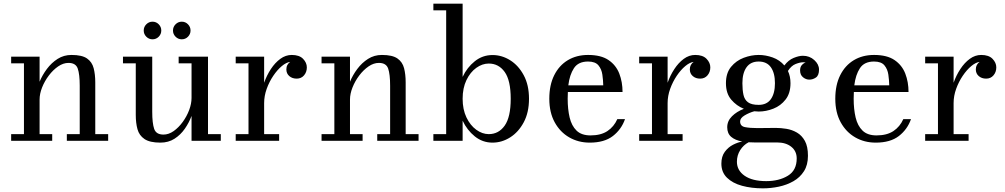

<svg xmlns="http://www.w3.org/2000/svg" viewBox="-20 -770 5498 1050"><path d="M41 -36.5H111V-423.5H41V-460H196.5V-323Q211.5 -359.5 236.5 -393Q261.5 -426.5 295.2 -448Q329 -469.5 371 -469.5Q428.5 -469.5 456 -450.2Q483.5 -431 492.2 -397Q501 -363 501 -319.5V-36.5H571.5V0H345.5V-36.5H416V-301Q416 -364 405.2 -395Q394.5 -426 354.5 -426Q326 -426 298 -406.8Q270 -387.5 247 -357Q224 -326.5 210.2 -291.8Q196.5 -257 196.5 -225.5V-36.5H265.5V0H41Z M926 -603Q926 -623 940.2 -637.2Q954.4 -651.4 974 -651.4Q994 -651.4 1008 -637.2Q1022 -623 1022 -603Q1022 -583.4 1008 -569.2Q994 -555 974 -555Q954.4 -555 940.2 -569.2Q926 -583.4 926 -603ZM766 -603Q766 -623 780.2 -637.2Q794.4 -651.4 814 -651.4Q834 -651.4 848 -637.2Q862 -623 862 -603Q862 -583.4 848 -569.2Q834 -555 814 -555Q794.4 -555 780.2 -569.2Q766 -583.4 766 -603ZM812.5 -460V-159Q812.5 -96 823.2 -65Q834 -34 874 -34Q902.5 -34 929.8 -53.2Q957 -72.5 979.2 -103Q1001.5 -133.5 1014.5 -168.2Q1027.5 -203 1027.5 -234.5V-423.5H957V-460H1117.5V-36.5H1187.5V0H1027.5V-136Q1014 -99.5 990.8 -66Q967.5 -32.5 934.2 -11.2Q901 10 857 10Q799 10 770 -9.8Q741 -29.5 731.8 -63.5Q722.5 -97.5 722.5 -141V-423.5H652.5V-460Z M1269 -36.5H1339V-423.5H1269V-460H1424.5V-317.5Q1438.5 -357.5 1461.2 -392.2Q1484 -427 1513 -448.2Q1542 -469.5 1575.5 -469.5Q1617 -469.5 1637.5 -448.2Q1658 -427 1658 -401.5Q1658 -376 1642.8 -358Q1627.5 -340 1602.5 -340Q1578 -340 1562 -354Q1546 -368 1546 -390.5Q1546 -404.5 1551.8 -414.8Q1557.5 -425 1567 -431.5Q1545.5 -429 1521 -408.5Q1496.5 -388 1474.5 -355.5Q1452.5 -323 1438.5 -284.2Q1424.5 -245.5 1424.5 -206V-36.5H1506.5V0H1269Z M1738.5 -36.5H1808.5V-423.5H1738.5V-460H1894V-323Q1909 -359.5 1934 -393Q1959 -426.5 1992.8 -448Q2026.5 -469.5 2068.5 -469.5Q2126 -469.5 2153.5 -450.2Q2181 -431 2189.8 -397Q2198.5 -363 2198.5 -319.5V-36.5H2269V0H2043V-36.5H2113.5V-301Q2113.5 -364 2102.8 -395Q2092 -426 2052 -426Q2023.5 -426 1995.5 -406.8Q1967.5 -387.5 1944.5 -357Q1921.5 -326.5 1907.8 -291.8Q1894 -257 1894 -225.5V-36.5H1963V0H1738.5Z M2420 -713.5H2350V-750H2510V-349.5Q2534 -401 2576.5 -435Q2619 -469 2673.5 -469Q2724.5 -469 2770 -440.5Q2815.5 -412 2844.2 -358.5Q2873 -305 2873 -230Q2873 -155 2844.2 -101.2Q2815.5 -47.5 2770 -18.8Q2724.5 10 2673.5 10Q2619 10 2576.5 -24.2Q2534 -58.5 2510 -110V0H2350V-36.5H2420ZM2510 -230Q2510 -171.5 2530.8 -128Q2551.5 -84.5 2584.5 -60.5Q2617.5 -36.5 2653 -36.5Q2707 -36.5 2740 -83Q2773 -129.5 2773 -230Q2773 -330.5 2740 -376.5Q2707 -422.5 2653 -422.5Q2617.5 -422.5 2584.5 -398.8Q2551.5 -375 2530.8 -331.8Q2510 -288.5 2510 -230Z M3398 -118.5Q3378.5 -62.5 3331.8 -26.2Q3285 10 3205 10Q3143 10 3093 -18.8Q3043 -47.5 3013.5 -101.2Q2984 -155 2984 -230Q2984 -305 3010.8 -358.5Q3037.5 -412 3085.2 -440.8Q3133 -469.5 3196 -469.5Q3267 -469.5 3308 -441.5Q3349 -413.5 3366.8 -367.5Q3384.5 -321.5 3384.5 -267H3085.5Q3084.5 -250 3084.5 -230Q3084.5 -173 3095.2 -127.5Q3106 -82 3133 -55.8Q3160 -29.5 3209.5 -29.5Q3266 -29.5 3301.8 -53.2Q3337.5 -77 3356 -118.5ZM3196 -433.5Q3142.5 -433.5 3118.8 -397.2Q3095 -361 3088 -303.5H3279Q3278.5 -331.5 3274.2 -361.5Q3270 -391.5 3252.8 -412.5Q3235.5 -433.5 3196 -433.5Z M3475.5 -36.5H3545.5V-423.5H3475.5V-460H3631V-317.5Q3645 -357.5 3667.8 -392.2Q3690.5 -427 3719.5 -448.2Q3748.5 -469.5 3782 -469.5Q3823.5 -469.5 3844 -448.2Q3864.5 -427 3864.5 -401.5Q3864.5 -376 3849.2 -358Q3834 -340 3809 -340Q3784.5 -340 3768.5 -354Q3752.5 -368 3752.5 -390.5Q3752.5 -404.5 3758.2 -414.8Q3764 -425 3773.5 -431.5Q3752 -429 3727.5 -408.5Q3703 -388 3681 -355.5Q3659 -323 3645 -284.2Q3631 -245.5 3631 -206V-36.5H3713V0H3475.5Z M3957 -74Q3957 -108.5 3983 -134.2Q4009 -160 4048 -175Q4008 -191 3979 -225Q3950 -259 3950 -315Q3950 -370.5 3978 -404.5Q4006 -438.5 4047.2 -454Q4088.5 -469.5 4129 -469.5Q4167 -469.5 4205.5 -455.8Q4244 -442 4269.5 -412Q4291.5 -441.5 4320.2 -453.2Q4349 -465 4370.5 -465Q4407.5 -465 4433.2 -441.5Q4459 -418 4459 -389.5Q4459 -357.5 4442 -346Q4425 -334.5 4406 -334.5Q4387.5 -334.5 4371.5 -347.5Q4355.5 -360.5 4355.5 -385Q4355.5 -403 4364.5 -413.5Q4373.5 -424 4386 -428.5Q4380 -429.5 4373.5 -429.5Q4355.5 -429.5 4331.5 -420.2Q4307.5 -411 4289 -382Q4303 -352.5 4303 -315Q4303 -260 4276.2 -225.8Q4249.5 -191.5 4209.5 -175.8Q4169.5 -160 4129 -160Q4117 -160 4105 -161.5Q4076.5 -153.5 4052 -138.8Q4027.5 -124 4027.5 -106Q4027.5 -80 4054.2 -74.8Q4081 -69.5 4122 -69.5Q4148.5 -69.5 4174.5 -70Q4200.5 -70.5 4222 -70.5Q4250 -70.5 4280.8 -65.5Q4311.5 -60.5 4338.2 -45Q4365 -29.5 4381.8 0.8Q4398.5 31 4398.5 82Q4398.5 132 4376.8 166.2Q4355 200.5 4319 221Q4283 241.5 4239.5 250.8Q4196 260 4152 260Q4089.5 260 4038 246Q3986.5 232 3955.8 202Q3925 172 3925 125Q3925 85.5 3943.8 60.2Q3962.5 35 3989 21.5Q4015.5 8 4039.5 4Q4000.5 -3 3978.8 -21.5Q3957 -40 3957 -74ZM4040 -315Q4040 -278 4045.8 -251.5Q4051.5 -225 4070.5 -210.8Q4089.5 -196.5 4129 -196.5Q4173.5 -196.5 4195.8 -228Q4218 -259.5 4218 -315Q4218 -370.5 4195.8 -402Q4173.5 -433.5 4129 -433.5Q4085 -433.5 4062.5 -402Q4040 -370.5 4040 -315ZM4010 114.5Q4010 162 4052.2 191.2Q4094.5 220.5 4170 220.5Q4240.5 220.5 4288.8 191Q4337 161.5 4337 96.5Q4337 56.5 4307.5 32.8Q4278 9 4229 9H4105.5Q4088.5 9 4074 8Q4045.5 23 4027.8 51.2Q4010 79.5 4010 114.5Z M4962 -118.5Q4942.5 -62.5 4895.8 -26.2Q4849 10 4769 10Q4707 10 4657 -18.8Q4607 -47.5 4577.5 -101.2Q4548 -155 4548 -230Q4548 -305 4574.8 -358.5Q4601.5 -412 4649.2 -440.8Q4697 -469.5 4760 -469.5Q4831 -469.5 4872 -441.5Q4913 -413.5 4930.8 -367.5Q4948.5 -321.5 4948.5 -267H4649.5Q4648.5 -250 4648.5 -230Q4648.5 -173 4659.2 -127.5Q4670 -82 4697 -55.8Q4724 -29.5 4773.5 -29.5Q4830 -29.5 4865.8 -53.2Q4901.5 -77 4920 -118.5ZM4760 -433.5Q4706.5 -433.5 4682.8 -397.2Q4659 -361 4652 -303.5H4843Q4842.5 -331.5 4838.2 -361.5Q4834 -391.5 4816.8 -412.5Q4799.5 -433.5 4760 -433.5Z M5039.5 -36.5H5109.5V-423.5H5039.5V-460H5195V-317.5Q5209 -357.5 5231.8 -392.2Q5254.5 -427 5283.5 -448.2Q5312.5 -469.5 5346 -469.5Q5387.5 -469.5 5408 -448.2Q5428.5 -427 5428.5 -401.5Q5428.5 -376 5413.2 -358Q5398 -340 5373 -340Q5348.5 -340 5332.5 -354Q5316.5 -368 5316.5 -390.5Q5316.5 -404.5 5322.2 -414.8Q5328 -425 5337.5 -431.5Q5316 -429 5291.5 -408.5Q5267 -388 5245 -355.5Q5223 -323 5209 -284.2Q5195 -245.5 5195 -206V-36.5H5277V0H5039.5Z"/></svg>

Font: Bodoni* 06pt
Style: Regular
Weight: 400
Version: Version 2.3